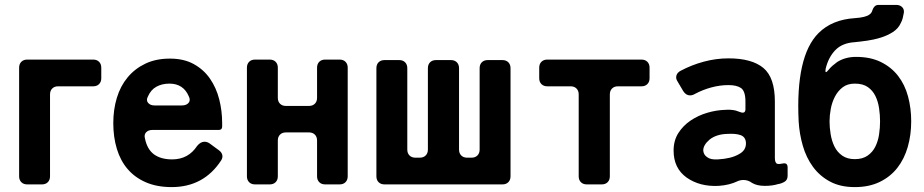

<svg xmlns="http://www.w3.org/2000/svg" viewBox="-20 -752 3770 783"><path d="M58 -33V-476Q58 -491 67 -500Q76 -509 91 -509H360Q375 -509 384 -500Q393 -491 393 -476V-433Q393 -418 384 -409Q375 -400 360 -400H217Q202 -400 193 -391Q184 -382 184 -367V-33Q184 -18 175 -9Q166 0 151 0H91Q76 0 67 -9Q58 -18 58 -33Z M680 11Q620 11 575 -8.5Q530 -28 500.5 -62.5Q471 -97 456.5 -145Q442 -193 442 -250Q442 -305 456.5 -353Q471 -401 500.5 -436.5Q530 -472 573 -492.5Q616 -513 673 -513Q730 -513 770.5 -490.5Q811 -468 836.5 -431Q862 -394 874 -347Q886 -300 886 -250V-236Q886 -222 872 -222H601Q585 -222 576 -212.5Q567 -203 571 -188Q580 -143 608 -122.5Q636 -102 682 -102Q748 -102 784 -157Q798 -174 814 -174Q825 -174 835 -167L873 -139Q884 -131 886.5 -120Q889 -109 882 -98Q811 11 680 11ZM610 -322H722Q740 -322 749 -332.5Q758 -343 750 -359Q728 -411 671 -411Q641 -411 618 -398.5Q595 -386 583 -358Q575 -343 584 -332.5Q593 -322 610 -322Z M987 -33V-476Q987 -491 996 -500Q1005 -509 1020 -509H1080Q1095 -509 1104 -500Q1113 -491 1113 -476V-353Q1113 -338 1122 -329Q1131 -320 1146 -320H1240Q1255 -320 1264 -329Q1273 -338 1273 -353V-476Q1273 -491 1282 -500Q1291 -509 1306 -509H1365Q1380 -509 1389 -500Q1398 -491 1398 -476V-33Q1398 -18 1389 -9Q1380 0 1365 0H1306Q1291 0 1282 -9Q1273 -18 1273 -33V-179Q1273 -194 1264 -203Q1255 -212 1240 -212H1146Q1131 -212 1122 -203Q1113 -194 1113 -179V-33Q1113 -18 1104 -9Q1095 0 1080 0H1020Q1005 0 996 -9Q987 -18 987 -33Z M1515 -33V-474Q1515 -489 1524 -498Q1533 -507 1548 -507H1608Q1623 -507 1632 -498Q1641 -489 1641 -474V-142Q1641 -127 1650 -118Q1659 -109 1674 -109H1692Q1707 -109 1716 -118Q1725 -127 1725 -142V-474Q1725 -489 1734 -498Q1743 -507 1758 -507H1819Q1834 -507 1843 -498Q1852 -489 1852 -474V-142Q1852 -127 1861 -118Q1870 -109 1885 -109H1903Q1918 -109 1927 -118Q1936 -127 1936 -142V-474Q1936 -489 1945 -498Q1954 -507 1969 -507H2029Q2044 -507 2053 -498Q2062 -489 2062 -474V-33Q2062 -18 2053 -9Q2044 0 2029 0H1548Q1533 0 1524 -9Q1515 -18 1515 -33Z M2340 -33V-367Q2340 -382 2331 -391Q2322 -400 2307 -400H2212Q2197 -400 2188 -409Q2179 -418 2179 -433V-476Q2179 -491 2188 -500Q2197 -509 2212 -509H2596Q2611 -509 2620 -500Q2629 -491 2629 -476V-433Q2629 -418 2620 -409Q2611 -400 2596 -400H2500Q2485 -400 2476 -391Q2467 -382 2467 -367V-33Q2467 -18 2458 -9Q2449 0 2434 0H2373Q2358 0 2349 -9Q2340 -18 2340 -33Z M2911 6Q2834 10 2780 -28Q2727 -66 2727 -138Q2727 -179 2746.5 -209.5Q2766 -240 2796.5 -260.5Q2827 -281 2864 -292Q2901 -303 2937 -304Q2960 -306 2981 -301Q2986 -299 2991 -297.5Q2996 -296 3001 -294Q3020 -288 3020 -307V-338Q3020 -380 3002 -393Q2984 -405 2951 -405Q2916 -405 2881 -395.5Q2846 -386 2814 -369Q2804 -363 2794 -363Q2777 -363 2766 -381L2743 -420Q2735 -432 2738.5 -444Q2742 -456 2755 -463Q2800 -487 2850 -500.5Q2900 -514 2951 -514Q3046 -514 3093 -475Q3140 -436 3140 -338V-108Q3140 -87 3150 -84Q3157 -82 3171 -85Q3192 -90 3192 -69V-35Q3192 -18 3179 -10.5Q3166 -3 3152 -1Q3130 6 3099 6Q3067 6 3047 -6Q3031 -18 3012 -18Q2999 -18 2988 -13Q2955 3 2911 6ZM2908 -102Q2962 -105 2993 -123Q3024 -139 3022 -171Q3020 -194 3000 -201Q2980 -208 2947 -206Q2902 -205 2874 -183Q2847 -160 2848 -137Q2850 -120 2864 -111Q2878 -100 2908 -102Z M3466 11Q3407 11 3365 -11.5Q3323 -34 3295.5 -71.5Q3268 -109 3254 -157.5Q3240 -206 3237 -257Q3224 -523 3318 -617Q3373 -672 3466 -678Q3511 -681 3526 -693Q3535 -699 3538 -711Q3541 -720 3547 -726Q3553 -732 3563 -732H3635Q3650 -732 3659 -723Q3668 -714 3666 -700Q3664 -689 3661.5 -678.5Q3659 -668 3654 -659Q3644 -636 3621.5 -621.5Q3599 -607 3571.5 -598.5Q3544 -590 3515.5 -586Q3487 -582 3466 -580Q3415 -577 3386.5 -547.5Q3358 -518 3347 -471Q3345 -459 3348 -458Q3351 -457 3358 -466Q3366 -476 3374.5 -483.5Q3383 -491 3394 -499Q3427 -520 3471 -520Q3530 -520 3572.5 -499Q3615 -478 3642.5 -442.5Q3670 -407 3683 -359Q3696 -311 3696 -257Q3696 -202 3682 -153Q3668 -104 3639.5 -67.5Q3611 -31 3567.5 -10Q3524 11 3466 11ZM3466 -103Q3498 -103 3518.5 -117.5Q3539 -132 3550 -154.5Q3561 -177 3565 -204Q3569 -231 3569 -257Q3569 -283 3565 -310.5Q3561 -338 3550 -360.5Q3539 -383 3519 -397Q3499 -411 3466 -411Q3436 -411 3416.5 -396Q3397 -381 3385 -358Q3373 -335 3368 -308Q3363 -281 3363 -257Q3363 -232 3367.5 -204.5Q3372 -177 3383 -154.5Q3394 -132 3414.5 -117.5Q3435 -103 3466 -103Z"/></svg>

Font: Higure Gothic Black
Style: Regular
Weight: 900
Designer: Yoshimichi Ohira
Foundry: Positype
Version: Version 1.000